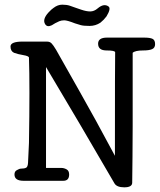

<svg xmlns="http://www.w3.org/2000/svg" viewBox="-20 -794 684 822"><path d="M173 -691Q161 -711 187 -740Q201 -755 209 -760Q227 -774 246.5 -774Q266 -774 279 -769.5Q292 -765 306 -760Q306 -760 328 -752.5Q350 -745 366 -745Q383 -745 398 -758Q425 -781 445 -766Q456 -757 436 -724Q425 -709 410 -697Q389 -683 363.5 -683Q338 -683 325.5 -686.5Q313 -690 301 -694Q268 -707 255 -707Q243 -707 233.5 -703Q224 -699 216 -694.5Q208 -690 202 -686Q182 -676 173 -691ZM473 -570Q473 -578 436 -578Q400 -578 400 -607Q400 -633 438 -633H597Q623 -633 633.5 -627.5Q644 -622 644 -605Q644 -589 631 -583.5Q618 -578 593 -578Q559 -578 548 -568Q549 -216 546 -12Q546 8 512 8Q480 8 470 -9Q321 -266 177 -507Q177 -507 177 -75H243Q254 -75 265 -69Q276 -63 276 -47Q276 -20 251 -20H81Q42 -20 42 -47Q42 -61 53 -66Q63 -72 70 -72Q84 -72 92 -76Q99 -80 100 -97Q103 -155 104 -182Q108 -427 104 -547Q104 -554 80 -558Q56 -562 40 -568Q25 -575 25 -595Q25 -616 77 -616H180Q194 -616 201 -608Q208 -601 220 -581Q306 -428 320 -404Q385 -290 472 -127Q472 -547 473 -570Z"/></svg>

Font: Scratch Savers
Style: Book
Weight: 400
Designer: Pablo Impallari, Rodrigo Fuenzalida, Brenda Gallo
Foundry: Pablo Impallari, Rodrigo Fuenzalida, Brenda Gallo
Version: Version 4.0b1